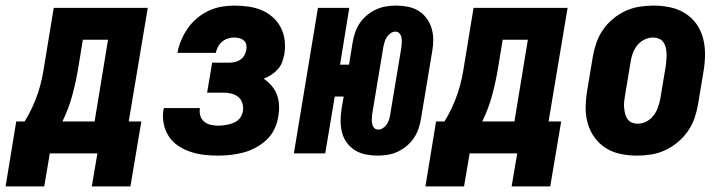

<svg xmlns="http://www.w3.org/2000/svg" viewBox="-69 -548 2589 686"><path d="M-49 118 -11 -114H19Q34 -138 46 -164Q58 -190 67 -217Q76 -244 81.5 -271Q87 -298 91 -325L123 -520H459L391 -114H436L397 118H259L279 0H109L89 118ZM154 -114H269L317 -406H227L211 -308Q203 -259 190 -210Q177 -161 154 -114Z M710 8Q684 8 659 5Q634 2 610.5 -6Q587 -14 567 -27.5Q547 -41 534 -61Q521 -81 516 -105.5Q511 -130 515 -156Q516 -158 516 -159Q516 -160 517 -162H645Q645 -161 645 -160.5Q645 -160 645 -160Q643 -146 647 -133.5Q651 -121 661 -113Q671 -105 684 -102Q697 -99 710 -99Q719 -99 728 -100Q737 -101 746 -103Q755 -105 764 -108.5Q773 -112 780.5 -118Q788 -124 792.5 -132.5Q797 -141 799 -150Q801 -165 797 -179Q793 -193 782.5 -201.5Q772 -210 758 -213.5Q744 -217 730 -217H671L689 -324H747Q758 -324 768.5 -326Q779 -328 788.5 -334Q798 -340 803.5 -349.5Q809 -359 811 -369Q813 -379 811 -388Q809 -397 802.5 -403Q796 -409 787 -411.5Q778 -414 768 -414Q757 -414 745.5 -410.5Q734 -407 725 -399.5Q716 -392 710 -381Q704 -370 702 -359H565Q569 -382 578.5 -404.5Q588 -427 602 -447Q616 -467 635 -483Q654 -499 676.5 -509.5Q699 -520 722 -524Q745 -528 768 -528Q794 -528 818.5 -524.5Q843 -521 865 -512Q887 -503 905 -487Q923 -471 934 -450Q945 -429 948 -404.5Q951 -380 947 -354Q944 -340 939 -326Q934 -312 923.5 -300.5Q913 -289 900 -280.5Q887 -272 873 -267Q889 -256 901.5 -241.5Q914 -227 920.5 -209.5Q927 -192 928 -171.5Q929 -151 925 -131Q922 -109 911.5 -87Q901 -65 883.5 -48.5Q866 -32 844.5 -20.5Q823 -9 800.5 -3Q778 3 755.5 5.5Q733 8 710 8Z M1281 8Q1259 8 1238.5 4Q1218 0 1200.5 -10.5Q1183 -21 1171 -37Q1159 -53 1153.5 -73Q1148 -93 1148 -114.5Q1148 -136 1151 -157L1159 -203H1127L1093 0H981L1067 -520H1179L1146 -317H1178L1191 -397Q1194 -415 1200 -432.5Q1206 -450 1216.5 -465.5Q1227 -481 1242 -493.5Q1257 -506 1274.5 -514Q1292 -522 1310 -525Q1328 -528 1345 -528Q1346 -528 1346 -528Q1346 -528 1346 -528Q1367 -528 1388 -524Q1409 -520 1426 -509.5Q1443 -499 1455 -483Q1467 -467 1473 -447Q1479 -427 1479 -405.5Q1479 -384 1475 -363L1435 -123Q1432 -105 1426 -87.5Q1420 -70 1409.5 -54.5Q1399 -39 1384 -26.5Q1369 -14 1352 -6Q1335 2 1316.5 5Q1298 8 1281 8Q1281 8 1281 8Q1281 8 1281 8ZM1282 -85Q1291 -85 1299.5 -90.5Q1308 -96 1313 -104Q1318 -112 1321 -120.5Q1324 -129 1325 -138L1365 -378Q1366 -387 1366.5 -396Q1367 -405 1365.5 -413.5Q1364 -422 1358.5 -428.5Q1353 -435 1344 -435Q1335 -435 1327 -429.5Q1319 -424 1313.5 -416Q1308 -408 1305.5 -399.5Q1303 -391 1301 -382L1261 -142Q1260 -133 1259.5 -124Q1259 -115 1260.5 -106.5Q1262 -98 1267.5 -91.5Q1273 -85 1282 -85Z M1451 118 1489 -114H1519Q1534 -138 1546 -164Q1558 -190 1567 -217Q1576 -244 1581.5 -271Q1587 -298 1591 -325L1623 -520H1959L1891 -114H1936L1897 118H1759L1779 0H1609L1589 118ZM1654 -114H1769L1817 -406H1727L1711 -308Q1703 -259 1690 -210Q1677 -161 1654 -114Z M2207 8Q2207 8 2207 8Q2207 8 2207 8Q2177 8 2148 2Q2119 -4 2095.5 -19Q2072 -34 2055.5 -56.5Q2039 -79 2031 -107Q2023 -135 2023.5 -164.5Q2024 -194 2029 -225L2049 -345Q2053 -369 2061.5 -394Q2070 -419 2085 -441Q2100 -463 2121 -480.5Q2142 -498 2166 -509Q2190 -520 2215.5 -524Q2241 -528 2266 -528Q2266 -528 2266 -528Q2266 -528 2266 -528Q2296 -528 2325 -522Q2354 -516 2378 -501Q2402 -486 2418.5 -463.5Q2435 -441 2442.5 -413Q2450 -385 2450 -355.5Q2450 -326 2445 -295L2425 -175Q2421 -151 2412.5 -126Q2404 -101 2388.5 -79Q2373 -57 2352 -39.5Q2331 -22 2307 -11Q2283 0 2257.5 4Q2232 8 2207 8ZM2209 -106Q2225 -106 2240 -113.5Q2255 -121 2265.5 -134.5Q2276 -148 2281.5 -163.5Q2287 -179 2290 -194L2310 -314Q2311 -325 2312 -336Q2313 -347 2312.5 -357.5Q2312 -368 2309.5 -378.5Q2307 -389 2301 -397.5Q2295 -406 2285 -410Q2275 -414 2264 -414Q2249 -414 2233.5 -406.5Q2218 -399 2207.5 -385.5Q2197 -372 2191.5 -356.5Q2186 -341 2184 -326L2164 -206Q2162 -195 2161 -184Q2160 -173 2161 -162.5Q2162 -152 2164.5 -141.5Q2167 -131 2173 -122.5Q2179 -114 2188.5 -110Q2198 -106 2209 -106Z"/></svg>

Font: Iosevka SS04 Heavy Oblique
Style: Regular
Weight: 900
Italic angle: -9°
Monospace: yes
Designer: Belleve Invis
Foundry: Belleve Invis
Version: Version 19.0.0; ttfautohint (v1.8.4)